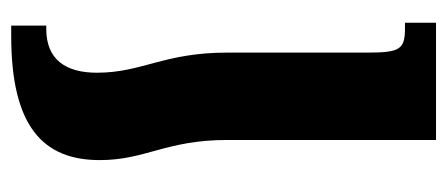

<svg xmlns="http://www.w3.org/2000/svg" viewBox="-242 -290 779 334"><g transform="rotate(90 147.0 -122.5)"><path d="M71 -129C71 -18 106 19 106 98C106 151 84 186 30 186H24V247H42C199 247 258 192 258 93C258 13 223 -22 223 -129V-492H19V-438H29C65 -438 71 -429 71 -374Z"/></g></svg>

Font: Noto Serif Armenian Condensed Extra
Style: Regular
Weight: 800
Width: 3
Designer: Monotype Design Team
Foundry: Monotype Imaging Inc.
Version: Version 1.901